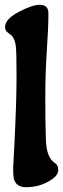

<svg xmlns="http://www.w3.org/2000/svg" viewBox="-20 -763 264 801"><path d="M182 -707Q182 -648 175.5 -554.5Q169 -461 169 -355Q169 -249 171.5 -178.5Q174 -108 206 -85Q223 -75 223 -54Q223 -33 197 -15Q149 18 89 18Q48 18 38 -16Q35 -30 35 -49.5Q35 -69 36.5 -94Q38 -119 40 -159Q49 -339 49 -443.5Q49 -548 46 -570Q42 -606 21 -621L14 -626Q1 -635 1 -650Q1 -683 57.5 -713Q114 -743 146 -743Q182 -743 182 -707Z"/></svg>

Font: Chicle
Style: Regular
Weight: 400
Designer: Angel Koziupa and Alejandro Paul
Foundry: Angel Koziupa and Alejandro Paul
Version: Version 1.000